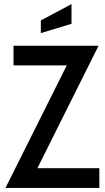

<svg xmlns="http://www.w3.org/2000/svg" viewBox="-20 -925 518 945"><path d="M7 0 308.5 -603H46.5V-700H465L164 -97H469V0ZM181 -762V-824.5L332 -905V-808Z"/></svg>

Font: Cabin Condensed Medium
Style: Regular
Weight: 500
Width: 3
Designer: Pablo Impallari
Foundry: Pablo Impallari. http://www.impallari.com Igino Marini. http://www.ikern.com
Version: Version 3.001; ttfautohint (v1.8.3)